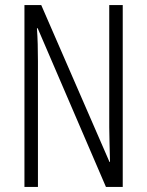

<svg xmlns="http://www.w3.org/2000/svg" viewBox="-20 -734 577 754"><path d="M462 0V-714H409V-234C409 -200 411 -150 412 -98H410L142 -714H76V0H129V-493C129 -542 128 -582 125 -623H128L396 0Z"/></svg>

Font: Noto Sans Arabic ExtCond Light
Style: Regular
Weight: 300
Width: 2
Designer: Monotype Design Team, Nadine Chahine, Nizar Qandah and Khaled Hosny
Foundry: Monotype Imaging Inc.
Version: Version 2.012